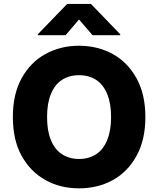

<svg xmlns="http://www.w3.org/2000/svg" viewBox="-20 -977 829 1006"><path d="M741.7 -363.8Q741.7 -244.1 695.3 -160.2Q648.9 -76.2 570.8 -33.2Q492.2 9.8 394 9.8Q295.4 9.8 217.8 -33.7Q139.2 -77.6 93.3 -160.6Q47.4 -243.2 47.4 -363.8Q47.4 -483.9 93.3 -566.9Q139.6 -650.9 217.8 -693.8Q296.4 -737.3 394 -737.3Q491.2 -737.3 570.8 -693.8Q648.9 -650.9 695.3 -566.9Q741.7 -482.9 741.7 -363.8ZM542 -483.9Q521.5 -533.7 484.4 -558.1Q446.3 -583 394 -583Q342.3 -583 304.2 -558.1Q266.6 -533.7 246.6 -483.9Q226.6 -436 226.6 -363.8Q226.6 -291.5 246.6 -243.7Q266.6 -193.8 304.2 -169.4Q343.3 -144 394 -144Q445.3 -144 484.4 -169.4Q521.5 -193.8 542 -243.7Q562 -293.5 562 -363.8Q562 -434.1 542 -483.9ZM609.9 -792.5H464.8L394 -875L323.7 -792.5H178.2V-797.4L332 -956.5H456.5L609.9 -797.4Z"/></svg>

Font: My Font
Style: Regular
Weight: 500
Designer: Rasmus Andersson
Foundry: rsms
Version: Version 0.001